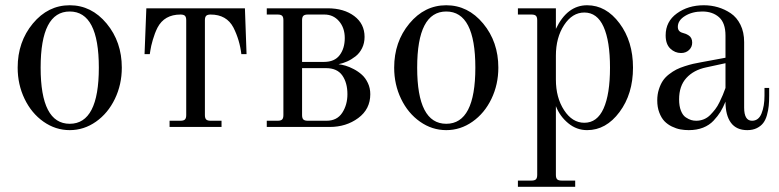

<svg xmlns="http://www.w3.org/2000/svg" viewBox="-20 -488 2994 738"><path d="M359.9 -228Q359.9 -443.8 248 -443.8Q136.2 -443.8 136.2 -228Q136.2 -12.2 248 -12.2Q359.9 -12.2 359.9 -228ZM448.2 -228Q448.2 -163.1 421.6 -107.9Q395 -52.7 348.9 -20.3Q302.7 12.2 248 12.2Q193.4 12.2 147.2 -20.3Q101.1 -52.7 74.5 -107.9Q47.9 -163.1 47.9 -228Q47.9 -327.1 106.2 -397.5Q164.6 -467.8 248 -467.8Q331.5 -467.8 389.9 -397.5Q448.2 -327.1 448.2 -228Z M535.6 -279.8 542.5 -456.1H921.4L927.7 -279.8H907.7Q901.4 -334 877.4 -381.8Q851.1 -432.1 789.6 -432.1Q777.3 -432.1 772.5 -427.2Q767.6 -422.4 767.6 -410.2V-45.9Q767.6 -33.7 772.5 -28.8Q777.3 -23.9 789.6 -23.9H831.5V0H631.8V-23.9H673.8Q686 -23.9 690.9 -28.8Q695.8 -33.7 695.8 -45.9V-410.2Q695.8 -422.4 690.9 -427.2Q686 -432.1 673.8 -432.1Q611.8 -432.1 585.4 -381.8Q574.7 -360.4 567.4 -335Q560.1 -309.6 558.1 -294.9L555.7 -279.8Z M1141.1 -250H1225.1Q1266.1 -250 1285.6 -276.1Q1305.2 -302.2 1305.2 -341.8Q1305.2 -380.9 1283.2 -406.5Q1261.2 -432.1 1227.1 -432.1H1163.1Q1150.9 -432.1 1146 -427.2Q1141.1 -422.4 1141.1 -410.2ZM1005.4 0V-23.9H1047.4Q1059.6 -23.9 1064.5 -28.8Q1069.3 -33.7 1069.3 -45.9V-410.2Q1069.3 -422.4 1064.5 -427.2Q1059.6 -432.1 1047.4 -432.1H1005.4V-456.1H1239.3Q1301.8 -456.1 1341.6 -426.3Q1381.3 -396.5 1381.3 -346.2Q1381.3 -322.3 1371.8 -303Q1362.3 -283.7 1346.7 -271.5Q1331.1 -259.3 1314.7 -252Q1298.3 -244.6 1281.2 -241.2Q1293.5 -239.7 1307.9 -235.6Q1322.3 -231.4 1339.6 -222.4Q1356.9 -213.4 1370.8 -200.9Q1384.8 -188.5 1394 -168.9Q1403.3 -149.4 1403.3 -126Q1403.3 -68.4 1356.9 -34.2Q1310.5 0 1247.1 0ZM1141.1 -226.1V-45.9Q1141.1 -33.7 1146 -28.8Q1150.9 -23.9 1163.1 -23.9H1235.4Q1275.4 -23.9 1295.4 -54.4Q1315.4 -85 1315.4 -126Q1315.4 -169.9 1295.7 -198Q1275.9 -226.1 1233.4 -226.1Z M1807.1 -228Q1807.1 -443.8 1695.3 -443.8Q1583.5 -443.8 1583.5 -228Q1583.5 -12.2 1695.3 -12.2Q1807.1 -12.2 1807.1 -228ZM1895.5 -228Q1895.5 -163.1 1868.9 -107.9Q1842.3 -52.7 1796.1 -20.3Q1750 12.2 1695.3 12.2Q1640.6 12.2 1594.5 -20.3Q1548.3 -52.7 1521.7 -107.9Q1495.1 -163.1 1495.1 -228Q1495.1 -327.1 1553.5 -397.5Q1611.8 -467.8 1695.3 -467.8Q1778.8 -467.8 1837.2 -397.5Q1895.5 -327.1 1895.5 -228Z M2226.1 -439.9Q2179.7 -439.9 2148.2 -391.6Q2116.7 -343.3 2116.7 -273.9V-182.1Q2116.7 -112.8 2148.2 -64.5Q2179.7 -16.1 2226.1 -16.1Q2275.4 -16.1 2300 -71Q2324.7 -126 2324.7 -228Q2324.7 -330.1 2300 -385Q2275.4 -439.9 2226.1 -439.9ZM2236.8 -467.8Q2309.6 -467.8 2361.3 -398.4Q2413.1 -329.1 2413.1 -228Q2413.1 -127 2361.3 -57.4Q2309.6 12.2 2236.8 12.2Q2196.3 12.2 2164.1 -14.4Q2131.8 -41 2116.7 -80.1V184.1Q2116.7 196.3 2121.6 201.2Q2126.5 206.1 2138.7 206.1H2190.9V230H1970.7V206.1H2022.9Q2035.2 206.1 2040 201.2Q2044.9 196.3 2044.9 184.1V-410.2Q2044.9 -422.4 2040 -427.2Q2035.2 -432.1 2022.9 -432.1H1970.7V-456.1H2116.7V-377Q2160.2 -467.8 2236.8 -467.8Z M2768.6 -245.1 2694.3 -229Q2646 -218.8 2618.2 -188.2Q2590.3 -157.7 2590.3 -106Q2590.3 -80.1 2597.4 -62.3Q2604.5 -44.4 2616 -36.9Q2627.4 -29.3 2636.7 -26.6Q2646 -23.9 2656.2 -23.9Q2671.4 -23.9 2685.3 -29.5Q2699.2 -35.2 2710 -46.1Q2720.7 -57.1 2729.2 -68.1Q2737.8 -79.1 2745.8 -95.7Q2753.9 -112.3 2758.3 -123Q2762.7 -133.8 2768.6 -149.9ZM2936.5 -149.9V-120.1Q2936.5 -98.1 2934.8 -81.1Q2933.1 -64 2928 -45.7Q2922.9 -27.3 2913.8 -15.4Q2904.8 -3.4 2889.2 4.4Q2873.5 12.2 2852.5 12.2Q2810.5 12.2 2789.6 -16.1Q2768.6 -44.4 2768.6 -97.2Q2759.3 -74.7 2749.3 -58.3Q2739.3 -42 2722.9 -24.4Q2706.5 -6.8 2682.4 2.7Q2658.2 12.2 2627.4 12.2Q2610.8 12.2 2595 9.3Q2579.1 6.3 2562.5 -1.7Q2545.9 -9.8 2533.9 -22.2Q2522 -34.7 2514.2 -55.2Q2506.3 -75.7 2506.3 -102.1Q2506.3 -125 2512.5 -144.3Q2518.6 -163.6 2527.6 -177.2Q2536.6 -190.9 2551.5 -202.4Q2566.4 -213.9 2579.8 -220.7Q2593.3 -227.5 2612.3 -233.6Q2631.3 -239.7 2644.5 -242.7Q2657.7 -245.6 2676.3 -249L2768.6 -266.1V-351.1Q2768.6 -399.9 2743.7 -421.9Q2718.8 -443.8 2679.7 -443.8Q2641.1 -443.8 2613.3 -426.8Q2585.4 -409.7 2585.4 -384.8Q2585.4 -366.7 2603.5 -361.8Q2610.8 -359.9 2615.7 -357.9Q2620.6 -356 2627.2 -351.8Q2633.8 -347.7 2637.2 -340.6Q2640.6 -333.5 2640.6 -324.2Q2640.6 -307.1 2628.4 -295.7Q2616.2 -284.2 2597.7 -284.2Q2574.2 -284.2 2556.4 -301.3Q2538.6 -318.4 2538.6 -352.1Q2538.6 -405.3 2581.8 -436.5Q2625 -467.8 2685.5 -467.8Q2713.4 -467.8 2739.5 -460.2Q2765.6 -452.6 2788.8 -437Q2812 -421.4 2826.2 -392.8Q2840.3 -364.3 2840.3 -326.2V-74.2Q2840.3 -23.9 2870.6 -23.9Q2896 -23.9 2907.2 -52Q2918.5 -80.1 2918.5 -120.1V-149.9Z"/></svg>

Font: Flanker Steampunk
Style: Regular
Weight: 400
Designer: Alexey Kryukov, Leonardo Di Lena
Foundry: Alexey Kryukov, Leonardo Di Lena
Version: 1.210